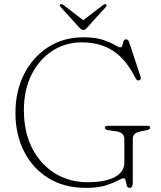

<svg xmlns="http://www.w3.org/2000/svg" viewBox="-20 -895 782 932"><path d="M624.5 -9Q624.5 17 610 17Q598.5 17 595.2 5.5Q592 -6 590 -17.8Q588 -29.5 580.5 -29.5Q571.5 -29.5 550.2 -17.8Q529 -6 491.8 5.5Q454.5 17 397 17Q291.5 17 214.8 -30.5Q138 -78 96.5 -160.2Q55 -242.5 55 -347Q55 -453.5 97.5 -536.2Q140 -619 214.2 -666.5Q288.5 -714 384.5 -714Q442 -714 479 -701.8Q516 -689.5 536 -677.2Q556 -665 564 -665Q572 -665 574.2 -674.8Q576.5 -684.5 579.5 -694.2Q582.5 -704 592.5 -704Q602 -704 606.5 -691.5L662.5 -522Q664.5 -515 661.8 -509.8Q659 -504.5 652.5 -504.5Q643.5 -504.5 638 -515.5Q591.5 -608 528 -648.8Q464.5 -689.5 376.5 -689.5Q299 -689.5 235.2 -648.8Q171.5 -608 133.8 -534Q96 -460 96 -360.5Q96 -252.5 137 -174Q178 -95.5 247.8 -53Q317.5 -10.5 404 -10.5Q491 -10.5 537.2 -35.5Q583.5 -60.5 583.5 -105V-220Q583.5 -251.5 545 -257.5L506.5 -263Q489 -265.5 489 -275Q489 -284.5 504.5 -284.5H693.5Q709 -284.5 709 -275Q709 -266.5 692 -263L663.5 -257.5Q643 -253 633.8 -244.8Q624.5 -236.5 624.5 -220ZM403 -761Q393 -749.5 385 -749.5Q375.5 -749.5 365 -761L274 -861.5Q266.5 -869.5 273.5 -874Q278.5 -877 287 -871.5L384 -797L481.5 -871.5Q489.5 -877 494.5 -874Q501 -869.5 494 -861.5Z"/></svg>

Font: Fraunces 9pt S050 Thin
Style: Regular
Weight: 100
Version: Version 1.000; ttfautohint (v1.8.3)